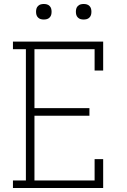

<svg xmlns="http://www.w3.org/2000/svg" viewBox="-20 -944 640 964"><path d="M45 0V-38H110V-697H45V-735H498V-590H455V-697H153V-401H429V-363H153V-38H455V-145H498V0ZM400 -846Q392 -846 384.5 -848Q377 -850 371 -856Q365 -862 363 -869.5Q361 -877 361 -885Q361 -893 363 -900.5Q365 -908 371 -914Q377 -920 384.5 -922Q392 -924 400 -924Q408 -924 415.5 -922Q423 -920 429 -914Q435 -908 437 -900.5Q439 -893 439 -885Q439 -877 437 -869.5Q435 -862 429 -856Q423 -850 415.5 -848Q408 -846 400 -846ZM200 -846Q192 -846 184.5 -848Q177 -850 171 -856Q165 -862 163 -869.5Q161 -877 161 -885Q161 -893 163 -900.5Q165 -908 171 -914Q177 -920 184.5 -922Q192 -924 200 -924Q208 -924 215.5 -922Q223 -920 229 -914Q235 -908 237 -900.5Q239 -893 239 -885Q239 -877 237 -869.5Q235 -862 229 -856Q223 -850 215.5 -848Q208 -846 200 -846Z"/></svg>

Font: Iosevka Curly Slab XLtEx
Style: Regular
Weight: 200
Width: 7
Monospace: yes
Designer: Belleve Invis
Foundry: Belleve Invis
Version: Version 11.1.0; ttfautohint (v1.8.3)